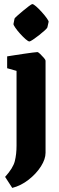

<svg xmlns="http://www.w3.org/2000/svg" viewBox="-20 -725 288 940"><path d="M51 -633Q51 -636 63.5 -647Q76 -658 92 -671.5Q108 -685 121.5 -695Q135 -705 138 -705Q144 -705 157 -693.5Q170 -682 184.5 -666Q199 -650 209 -636Q219 -622 218 -618L212 -591Q211 -587 199 -576Q187 -565 171 -552.5Q155 -540 141.5 -531Q128 -522 124 -522Q118 -522 105 -533.5Q92 -545 78 -560.5Q64 -576 54.5 -590Q45 -604 46 -608ZM40 195 5 141Q44 98 52.5 64Q61 30 61 -12V-378L15 -391V-449Q28 -451 50 -454.5Q72 -458 96 -461.5Q120 -465 139 -467.5Q158 -470 163 -470Q167 -470 176.5 -461Q186 -452 194.5 -442Q203 -432 203 -428V23Q203 54 180.5 89.5Q158 125 120.5 154.5Q83 184 40 195Z"/></svg>

Font: Grenze Gotisch ExtraBold
Style: Regular
Weight: 800
Designer: Renata Polastri
Foundry: Omnibus-Type
Version: Version 1.001